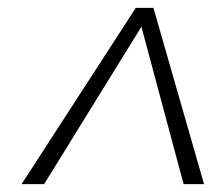

<svg xmlns="http://www.w3.org/2000/svg" viewBox="-20 -740 551 482"><path d="M34.2 -277.8 320.8 -720.2H365.2L492.2 -277.8H440.9L335 -672.9L90.8 -277.8Z"/></svg>

Font: CAA NEO Sans Light
Style: Italic
Weight: 300
Italic angle: -12°
Version: Version 1.10